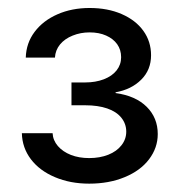

<svg xmlns="http://www.w3.org/2000/svg" viewBox="-20 -803 444 476"><path d="M116.2 -363.8C141.6 -353 169.9 -347.7 201.2 -347.7C233.7 -347.7 263 -353 289.1 -363.8C315.1 -374.5 335.3 -389.3 349.6 -408.2C363.9 -427.1 371.1 -447.9 371.1 -470.7C371.1 -497.4 362 -519.9 343.8 -538.1C325.5 -556.3 299.8 -567.7 266.6 -572.3V-574.2C292.6 -578.8 313.8 -589.2 330.1 -605.5C346.4 -621.7 354.5 -641.9 354.5 -666C354.5 -688.8 348.1 -709 335.4 -726.6C322.8 -744.1 304.9 -758 281.7 -768.1C258.6 -778.2 232.1 -783.2 202.1 -783.2C172.9 -783.2 146.3 -778 122.6 -767.6C98.8 -757.2 79.9 -742.7 65.9 -724.1C51.9 -705.6 44.6 -684.2 43.9 -660.2H116.2C116.9 -672.5 121.1 -683.4 128.9 -692.9C136.7 -702.3 147.1 -709.6 160.2 -714.8C173.2 -720.1 187.2 -722.7 202.1 -722.7C217.8 -722.7 231.4 -720.1 243.2 -714.8C254.9 -709.6 264 -702.5 270.5 -693.4C277 -684.2 280.3 -673.5 280.3 -661.1C280.3 -648.8 276.5 -637.9 269 -628.4C261.6 -619 251 -611.7 237.3 -606.4C223.6 -601.2 208.3 -598.6 191.4 -598.6H157.2V-542H191.4C212.2 -542 230.3 -539.4 245.6 -534.2C260.9 -529 272.6 -521.3 280.8 -511.2C288.9 -501.1 293 -489.6 293 -476.6C293 -464.2 289.1 -453 281.2 -442.9C273.4 -432.8 262.5 -425 248.5 -419.4C234.5 -413.9 218.8 -411.1 201.2 -411.1C184.2 -411.1 169.1 -413.7 155.8 -418.9C142.4 -424.2 131.7 -431.5 123.5 -440.9C115.4 -450.4 111 -460.9 110.4 -472.7H34.2C34.8 -448.6 42.3 -427.1 56.6 -408.2C71 -389.3 90.8 -374.5 116.2 -363.8Z"/></svg>

Font: Pretendard Variable
Style: Regular
Weight: 400
Designer: Base glyphs from Inter by Rasmus Andersson; Hangeul glyphs from Noto Sans CJK(Source Han Sans) by Jang Soo-young and Kan
Foundry: Kil Hyung-jin
Version: Version 1.309;Glyphs 3.2 (3225)